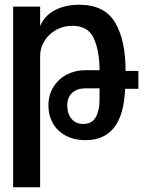

<svg xmlns="http://www.w3.org/2000/svg" viewBox="-20 -578 640 811"><path d="M35.5 -550H149.5V-467.5Q167.5 -511.5 211.5 -534.8Q255.5 -558 314 -558Q421.5 -558 466 -483.2Q510.5 -408.5 510.5 -278.5H564.5V-203H508.5Q504 -92.5 462 -39.2Q420 14 342 14Q293 14 257.2 -5.2Q221.5 -24.5 203 -57.8Q184.5 -91 184.5 -132Q184.5 -176.5 205.5 -210.5Q226.5 -244.5 262 -263Q297.5 -281.5 340 -281.5H400.5Q400.5 -360 377 -414.5Q353.5 -469 285 -469Q248.5 -469 217.5 -452Q186.5 -435 168 -405.5Q149.5 -376 149.5 -341V213H35.5ZM400.5 -156.5V-205H342Q305.5 -205 284.8 -185.8Q264 -166.5 264 -131.5Q264 -98.5 281.8 -76.5Q299.5 -54.5 332 -54.5Q368.5 -54.5 384.5 -83Q400.5 -111.5 400.5 -156.5Z"/></svg>

Font: JuliaMono SemiBold
Style: Regular
Weight: 600
Monospace: yes
Designer: cormullion
Foundry: corm
Version: Version 0.055; ttfautohint (v1.8.4)